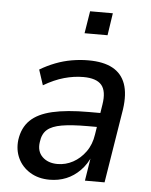

<svg xmlns="http://www.w3.org/2000/svg" viewBox="-52 -747 628 799"><g transform="rotate(5 262.5 -347.5)"><path d="M185 9Q138 9 103.5 -12Q69 -33 52.5 -68Q36 -103 41 -145Q48 -196 79.5 -227Q111 -258 171 -272Q231 -286 323 -286H384L375 -227H324Q257 -227 216 -220Q175 -213 155 -195.5Q135 -178 131 -144Q125 -105 148.5 -82Q172 -59 212 -59Q246 -59 276.5 -75.5Q307 -92 329 -122.5Q351 -153 357 -195L377 -322Q386 -378 364.5 -403.5Q343 -429 288 -429Q249 -429 208 -417.5Q167 -406 123 -380L102 -444Q132 -462 165.5 -475Q199 -488 234 -494Q269 -500 303 -500Q366 -500 404.5 -479Q443 -458 458 -416Q473 -374 464 -310L414 0H332L349 -107H353Q338 -70 312 -43.5Q286 -17 254 -4Q222 9 185 9ZM277 -611 292 -704H387L373 -611Z"/></g></svg>

Font: Nunito Sans 10pt SemiCondensed Medium
Style: Italic
Weight: 500
Width: 4
Italic angle: -9°
Designer: Vernon Adams
Foundry: Vernon Adams
Version: Version 3.101;gftools[0.9.27]